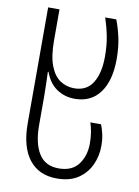

<svg xmlns="http://www.w3.org/2000/svg" viewBox="-87 -590 650 899"><g transform="rotate(10 237.5 -141.0)"><path d="M246 250Q161 250 114.5 190.5Q68 131 68 19V-532H122V-384Q122 -309 139.5 -264Q157 -219 187 -199.5Q217 -180 253 -180Q313 -180 341.5 -226.5Q370 -273 370 -351Q370 -403 362 -445Q354 -487 339 -532H392Q408 -490 417 -446.5Q426 -403 426 -349Q426 -247 384 -189.5Q342 -132 264 -132Q216 -132 178.5 -157.5Q141 -183 122 -235H119Q120 -203 121 -173.5Q122 -144 122 -118V18Q122 105 152.5 153.5Q183 202 247 202Q310 202 340.5 161.5Q371 121 371 62Q371 31 366.5 6Q362 -19 356 -36H407Q414 -18 420 6.5Q426 31 426 65Q426 112 406.5 154.5Q387 197 347.5 223.5Q308 250 246 250Z"/></g></svg>

Font: Noto Sans Georgian Condensed Light
Style: Regular
Weight: 300
Width: 3
Designer: Monotype Design Team, Akaki Razmadze
Foundry: Google LLC
Version: Version 2.005; ttfautohint (v1.8.4.7-5d5b)